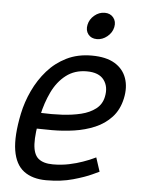

<svg xmlns="http://www.w3.org/2000/svg" viewBox="-51 -725 570 773"><g transform="rotate(5 234.0 -338.0)"><path d="M357.7 -101.2 376 -45Q376 -45 348.2 -32Q320.5 -19 272.8 -5.5Q225.2 8 165 8L185.8 -58Q220.2 -58 250.8 -64.4Q281.3 -70.8 305.7 -79.6Q330 -88.3 343.8 -94.8Q357.7 -101.2 357.7 -101.2ZM40 -250H118.3Q103 -175.3 105 -133.5Q107 -91.7 127.2 -74.8Q147.5 -58 185.8 -58L165 8Q109 8 74.2 -18Q39.5 -44 30.2 -101Q21 -158 40 -250ZM304 -508Q362.3 -508 397.2 -487Q432 -466 444.8 -429.5Q457.7 -393 447.7 -347Q437.7 -301 410 -271Q382.3 -241 343.3 -224.5Q304.3 -208 259.9 -201.5Q215.5 -195 171 -195L94 -196L120.3 -260.2Q163.5 -258.2 205.3 -260.4Q247.2 -262.7 282.2 -271.2Q317.2 -279.8 341 -298.2Q364.8 -316.7 371 -347Q379.8 -387.8 359.4 -415.4Q339 -443 289.8 -443Q240.7 -443 206.1 -416.2Q171.5 -389.5 150.4 -345.5Q129.3 -301.5 118.3 -250H40Q50 -298 71.6 -344Q93.2 -390 125.7 -427Q158.2 -464 202.7 -486Q247.2 -508 304 -508ZM318.3 -575.8Q295.5 -575.8 283.3 -591.5Q271.2 -607.2 276 -630Q280.7 -652.7 299.5 -668.4Q318.3 -684.2 341.2 -684.2Q363.8 -684.2 376.4 -668.4Q389 -652.7 384.3 -630Q379.5 -607.2 360.2 -591.5Q341 -575.8 318.3 -575.8Z"/></g></svg>

Font: Epunda Sans Light
Style: Italic
Weight: 300
Italic angle: -12.0243°
Designer: Simon Atzbach
Foundry: typofactur
Version: Version 2.204